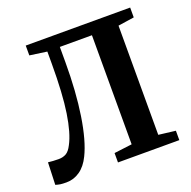

<svg xmlns="http://www.w3.org/2000/svg" viewBox="-131 -873 1005 1009"><g transform="rotate(-20 371.0 -368.5)"><path d="M12.5 -2 17 -126.5Q31 -125 44.8 -124Q58.5 -123 76 -123Q100 -123 118 -133.2Q136 -143.5 151 -173.5Q181 -229.5 197 -334Q213 -438.5 213 -608V-674.5L117 -688V-743H701V-688L611 -674.5V-64L705.5 -52.5V0H362.5V-52.5L462.5 -65V-675H283V-588.5Q283 -424.5 263 -294.5Q243 -164.5 206 -89.5Q183 -42 148.5 -18Q114 6 73 6Q50 6 38.8 4.2Q27.5 2.5 12.5 -2Z"/></g></svg>

Font: Merriweather Text
Style: Bold
Weight: 700
Designer: Eben Sorkin
Foundry: Eben Sorkin
Version: Version 2.100